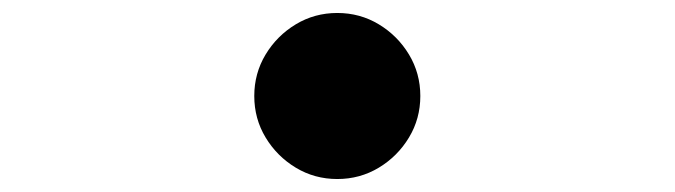

<svg xmlns="http://www.w3.org/2000/svg" viewBox="-20 -528 1040 296"><path d="M500 -508Q535 -508 564 -490.5Q593 -473 610.5 -444Q628 -415 628 -380Q628 -345 610.5 -316Q593 -287 564 -269.5Q535 -252 500 -252Q465 -252 436 -269.5Q407 -287 389.5 -316Q372 -345 372 -380Q372 -415 389.5 -444Q407 -473 436 -490.5Q465 -508 500 -508Z"/></svg>

Font: Source Han Sans TC
Style: Bold
Weight: 700
Designer: Ryoko NISHIZUKA Ë•øÂ°öÊ∂ºÂ≠ê (kana, bopomofo & ideographs); Paul D. Hunt (Latin, Greek & Cyrillic); Sandoll Communicatio
Foundry: Adobe
Version: Version 2.004;hotconv 1.0.118;makeotfexe 2.5.65603